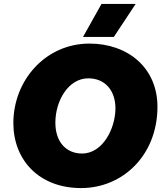

<svg xmlns="http://www.w3.org/2000/svg" viewBox="-20 -940 838 978"><path d="M393 18C606 18 782 -150 782 -396C782 -596 630 -718 436 -718C211 -718 48 -530 48 -313C48 -126 178 18 393 18ZM398 -158C317 -158 262 -217 262 -315C262 -425 327 -541 430 -541C515 -541 568 -479 568 -388C568 -288 505 -158 398 -158ZM671 -920H497L403 -752H560Z"/></svg>

Font: Fixel Display 20240404 Black
Style: Italic
Weight: 900
Italic angle: -10°
Designer: AlfaBravo + MacPaw
Foundry: Kyrylo Tkachov, Marchela Mozhyna, Serhii Makarenko, Maria Weinstein, Zakhar Kryvoshyya
Version: Version 1.211;Glyphs 3.2 (3225)